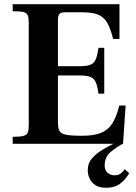

<svg xmlns="http://www.w3.org/2000/svg" viewBox="-20 -680 645 908"><path d="M40 0V-33Q76 -33 91.5 -37.5Q107 -42 111.5 -54Q116 -66 116 -89V-570Q116 -595 111.5 -607Q107 -619 91 -623Q75 -627 40 -627V-660H545V-496H515Q503 -544 487.5 -571.5Q472 -599 444.5 -610.5Q417 -622 367 -622H292Q269 -622 261.5 -614.5Q254 -607 254 -588V-367H360Q392 -367 409 -374.5Q426 -382 433.5 -401Q441 -420 446 -454H473V-237H446Q441 -271 433.5 -289.5Q426 -308 409 -315.5Q392 -323 360 -323H254V-104Q254 -77 260.5 -62.5Q267 -48 291 -43Q315 -38 369 -38Q424 -38 457.5 -51.5Q491 -65 511 -96Q531 -127 544 -181H574L562 0ZM481 208Q450 208 431 195.5Q412 183 403.5 164Q395 145 395 125Q395 92 415 69Q435 46 464 28.5Q493 11 519 -1H562Q530 16 502.5 39.5Q475 63 475 103Q475 125 488.5 137Q502 149 522 149Q539 149 549.5 141.5Q560 134 570 120L591 139Q575 167 549.5 187.5Q524 208 481 208Z"/></svg>

Font: Frank Ruhl Libre SemiBold
Style: Regular
Weight: 600
Designer: Yanek Iontef
Foundry: Fontef
Version: Version 6.003;gftools[0.9.30]